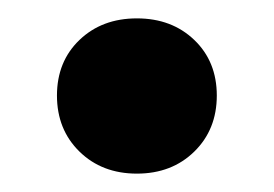

<svg xmlns="http://www.w3.org/2000/svg" viewBox="-20 -173 298 209"><path d="M42 -69Q42 -106 66.5 -129.5Q91 -153 129 -153Q167 -153 191.5 -129.5Q216 -106 216 -69Q216 -32 191.5 -8Q167 16 129 16Q91 16 66.5 -8Q42 -32 42 -69Z"/></svg>

Font: Metropolitano
Style: Bold
Weight: 700
Designer: Fonts by Alex Slobzheninov & Chris M. Simpson / Changes by Cristiano Sobral
Foundry: Fonts by Alex Slobzheninov & Chris M. Simpson / Changes by Cristiano Sobral
Version: Version 1.00;August 30, 2020;FontCreator 13.0.0.2681 64-bit